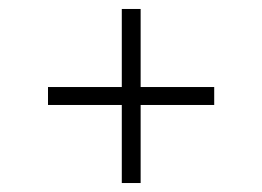

<svg xmlns="http://www.w3.org/2000/svg" viewBox="-20 -594 584 428"><path d="M251.5 -186V-360H87V-400H251.5V-574H293.5V-400H457.5V-360H293.5V-186Z"/></svg>

Font: Encode Sans Semi Expanded ExtraLight
Style: Regular
Weight: 200
Width: 6
Designer: Multiple Designers
Foundry: Impallari Type
Version: Version 3.000; ttfautohint (v1.8.3) -l 8 -r 50 -G 200 -x 14 